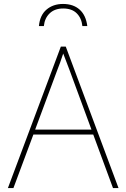

<svg xmlns="http://www.w3.org/2000/svg" viewBox="-20 -952 640 972"><path d="M20 0 288 -716H313L580 0H552L452 -271H149L48 0ZM268 -592 158 -296H443L334 -592Q327 -612 317.5 -635.5Q308 -659 300 -681Q293 -659 284.5 -635.5Q276 -612 268 -592ZM299 -932Q351 -932 383 -903.5Q415 -875 422 -820H397Q393 -860 368.5 -884.5Q344 -909 300 -909Q257 -909 231.5 -884.5Q206 -860 202 -820H177Q182 -875 215.5 -903.5Q249 -932 299 -932Z"/></svg>

Font: Noto Sans Mono Thin
Style: Regular
Weight: 100
Designer: Monotype Design Team
Foundry: Monotype Imaging Inc.
Version: Version 2.014